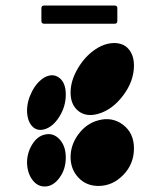

<svg xmlns="http://www.w3.org/2000/svg" viewBox="-20 -675 581 704"><path d="M79.1 -78.1Q80.1 -41.5 98.1 -16.4Q116.2 8.8 144 8.8Q174.3 8.8 197.8 -22.7Q221.2 -54.2 221.2 -97.2Q221.2 -140.1 197.8 -164.8Q174.3 -189.5 143.1 -181.2Q115.7 -174.8 97.4 -144.3Q79.1 -113.8 79.1 -78.1ZM340.8 6.8Q392.6 6.8 431.9 -33.4Q471.2 -73.7 471.2 -130.9Q471.2 -187 431.4 -217.3Q391.6 -247.6 340.8 -233.9Q296.9 -222.2 267.8 -183.1Q238.8 -144 238.8 -99.1Q238.8 -54.2 267.6 -23.7Q296.4 6.8 340.8 6.8ZM79.1 -268.1Q80.1 -231.4 97.9 -212.2Q115.7 -192.9 144 -201.2Q174.8 -210.4 198 -247.8Q221.2 -285.2 221.2 -328.1Q221.2 -371.6 197.5 -389.6Q173.8 -407.7 143.1 -391.1Q115.2 -374.5 97.2 -339.4Q79.1 -304.2 79.1 -268.1ZM238.8 -335.9Q238.8 -290.5 267.6 -267.8Q296.4 -245.1 340.8 -257.8Q392.6 -272.9 431.9 -325.4Q471.2 -377.9 471.2 -435.1Q471.2 -462.9 460.2 -482.7Q449.2 -502.4 431.2 -510.7Q413.1 -519 389.4 -516.8Q365.7 -514.6 340.8 -501Q296.9 -475.6 267.8 -428.2Q238.8 -380.9 238.8 -335.9ZM399.9 -587.9H142.1Q131.8 -587.9 131.8 -598.1V-645Q131.8 -654.8 142.1 -654.8H399.9Q410.2 -654.8 410.2 -645V-598.1Q410.2 -587.9 399.9 -587.9Z"/></svg>

Font: Gruenseis Font Medium
Style: Regular
Weight: 500
Designer: Jeremy Tribby
Foundry: Tribby Type
Version: Version 1.408;Glyphs 3.1.2 (3151)